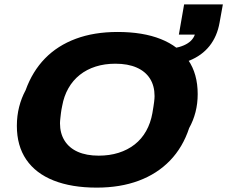

<svg xmlns="http://www.w3.org/2000/svg" viewBox="-20 -845 1038 877"><path d="M422 12Q307 12 225 -20.5Q143 -53 100 -116Q57 -179 57 -270Q57 -316 67.5 -357Q78 -398 97 -433Q128 -519 185.5 -578Q243 -637 326.5 -668Q410 -699 517 -699Q633 -699 714.5 -666.5Q796 -634 839.5 -571Q883 -508 883 -415Q883 -372 873 -333Q863 -294 844 -260Q815 -172 756.5 -111.5Q698 -51 613.5 -19.5Q529 12 422 12ZM431 -134Q480 -134 521.5 -147Q563 -160 595 -185Q627 -210 647.5 -246.5Q668 -283 676 -328Q679 -346 681 -358.5Q683 -371 684 -379.5Q685 -388 685.5 -394.5Q686 -401 686 -406Q686 -453 665 -486Q644 -519 604 -536.5Q564 -554 507 -554Q458 -554 417 -541Q376 -528 344.5 -503Q313 -478 292.5 -442Q272 -406 264 -361Q260 -342 258.5 -329.5Q257 -317 256 -308Q255 -299 254.5 -293Q254 -287 254 -282Q254 -236 275 -202.5Q296 -169 335.5 -151.5Q375 -134 431 -134ZM708 -543 721 -620Q781 -621 820 -638Q859 -655 870 -687H797L821 -825H998L983 -742Q972 -679 937 -635Q902 -591 844.5 -568Q787 -545 708 -543Z"/></svg>

Font: Archivo SemiExpanded ExtraBold
Style: Italic
Weight: 800
Width: 6
Italic angle: -10°
Designer: Hector Gatti
Foundry: Omnibus-Type
Version: Version 2.001